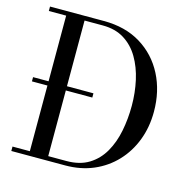

<svg xmlns="http://www.w3.org/2000/svg" viewBox="-109 -856 949 963"><g transform="rotate(15 365.5 -375.0)"><path d="M43 -364V-386H356.5V-364ZM313.5 -750Q425 -750 505.5 -700.8Q586 -651.5 629.8 -566.5Q673.5 -481.5 673.5 -375Q673.5 -295 647.5 -226.8Q621.5 -158.5 573.5 -107.5Q525.5 -56.5 459.5 -28.2Q393.5 0 313.5 0H33.5V-23H123.5V-727H33.5V-750ZM219 -23H313.5Q382.5 -23 429.5 -52Q476.5 -81 505 -130.8Q533.5 -180.5 546 -243.8Q558.5 -307 558.5 -375Q558.5 -443 544.5 -506.2Q530.5 -569.5 501.2 -619.2Q472 -669 425.5 -698Q379 -727 313.5 -727H219Z"/></g></svg>

Font: BodoniModa 10 Custom
Style: Regular
Weight: 400
Designer: Owen Earl
Foundry: indestructible type
Version: Version 2.005